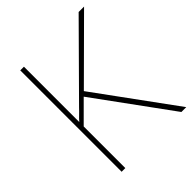

<svg xmlns="http://www.w3.org/2000/svg" viewBox="-199 -835 956 956"><g transform="rotate(-45 279.0 -357.0)"><path d="M551.8 -713.9 253.4 -417 557.6 0H523.4L233.4 -397.9L128.4 -293V0H102.5V-713.9H128.4V-324.2Q140.6 -338.4 152.8 -349.6Q159.2 -356 165.8 -362.5Q172.4 -369.1 178.7 -376L513.7 -713.9Z"/></g></svg>

Font: Nokora Thin
Style: Regular
Weight: 100
Designer: Danh Hong
Version: Version 8.000; ttfautohint (v1.8.3)